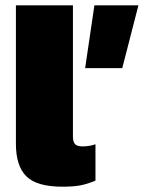

<svg xmlns="http://www.w3.org/2000/svg" viewBox="-20 -694 542 724"><path d="M215 10Q119 10 79.5 -29Q40 -68 40 -152V-674H255V-179Q255 -159 263 -150.5Q271 -142 291 -142Q304 -142 316.5 -144Q329 -146 340 -150V-13Q312 -1 285.5 4.5Q259 10 215 10ZM301 -437 336 -674H502L441 -437Z"/></svg>

Font: Kanit ExtraBold
Style: Regular
Weight: 800
Designer: Katatrad Team
Foundry: CadsonDemak
Version: Version 2.000; ttfautohint (v1.8.3)